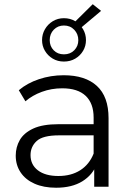

<svg xmlns="http://www.w3.org/2000/svg" viewBox="-20 -888 630 913"><path d="M428 0V-115.6L425.2 -135.5V-328.9Q425.2 -396.3 387.4 -432.2Q349.7 -468.1 275.9 -468.1Q224.7 -468.1 179 -451.3Q133.2 -434.4 100.9 -406.3L69.4 -458.9Q109.2 -492.7 165.3 -511.5Q221.4 -530.2 282.8 -530.2Q385.3 -530.2 440.7 -479.4Q496.2 -428.6 496.2 -326V0ZM246.9 4.7Q187.7 4.7 144.5 -14.4Q101.2 -33.6 78 -68.3Q54.8 -103 54.8 -147.7Q54.8 -188.6 74.3 -222.4Q93.8 -256.2 138.3 -276.8Q182.8 -297.4 258.1 -297.4H439V-244.4H260.5Q183.8 -244.4 154.5 -217.5Q125.2 -190.5 125.2 -150.4Q125.2 -104.8 160.3 -78Q195.4 -51.1 257.6 -51.1Q318.5 -51.1 361.6 -78.5Q404.7 -106 425.2 -157.6L440.8 -108.9Q421 -56.6 371.6 -25.9Q322.2 4.7 246.9 4.7ZM283.9 -595.3Q254.1 -595.3 230.7 -609.3Q207.3 -623.3 193.7 -646.3Q180 -669.2 180 -697.2Q180 -725.4 193.7 -749Q207.4 -772.7 231 -787.1Q254.7 -801.5 283.9 -801.5Q314.3 -801.5 337.8 -787.1Q361.4 -772.7 375.1 -749Q388.8 -725.4 388.8 -697.2Q388.8 -669.2 375.1 -646.2Q361.4 -623.1 337.8 -609.2Q314.2 -595.3 283.9 -595.3ZM284.1 -629.6Q314.2 -629.6 333.3 -649.2Q352.4 -668.8 352.4 -696.9Q352.4 -726.1 333.1 -746.4Q313.9 -766.7 283.9 -766.7Q255.2 -766.7 235.8 -746.9Q216.4 -727.1 216.4 -697.2Q216.4 -668.3 235.2 -649Q254 -629.6 284.1 -629.6ZM361.5 -752.9 320.1 -768.2 421 -868 460.7 -836.3Z"/></svg>

Font: Montserrat Thin
Style: Regular
Weight: 100
Designer: Julieta Ulanovsky
Foundry: Julieta Ulanovsky
Version: Version 9.000